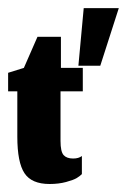

<svg xmlns="http://www.w3.org/2000/svg" viewBox="-20 -453 317 480"><path d="M176 -288.7H230.7L277 -432.7H189.3ZM104 7Q126.7 7 145.2 2Q163.7 -3 171.7 -7.8Q179.7 -12.7 184.7 -17.7V-63Q181 -60 175.3 -58.3Q169.7 -56.7 162.7 -56.7Q146.7 -56.7 139 -65.3Q131.3 -74 131.3 -100.7V-224.7H187V-283.3H132.3V-361H73.7L39.7 -283.3L0.3 -271V-224.7H23.3V-111.3Q23.3 -47 41.2 -20Q59 7 104 7Z"/></svg>

Font: Jomhuria
Style: Regular
Weight: 400
Designer: Arabic design by Kourosh Beigpour, Latin design by Eben Sorkin, engineering by Lasse Fister and Khaled Hosney
Version: Version 1.0010